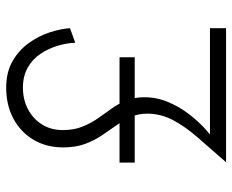

<svg xmlns="http://www.w3.org/2000/svg" viewBox="-85 -665 750 620"><g transform="rotate(-90 290.0 -355.0)"><path d="M75 -344V-295H415V-344ZM462 -487 509 -504Q507 -534 495.5 -569.5Q484 -605 461 -637Q438 -669 402.5 -689.5Q367 -710 317 -710Q260 -710 216.5 -686.5Q173 -663 148.5 -621.5Q124 -580 124 -526Q124 -486 135 -456Q146 -426 162.5 -401.5Q179 -377 195 -354.5Q211 -332 222 -308Q233 -284 233 -255Q233 -211 212.5 -172Q192 -133 156.5 -92Q121 -51 76 0H509V-52H134V-30Q155 -42 180.5 -64.5Q206 -87 230.5 -118.5Q255 -150 270.5 -187Q286 -224 286 -264Q286 -297 275.5 -322.5Q265 -348 249 -370Q233 -392 217.5 -414.5Q202 -437 191 -464Q180 -491 180 -527Q180 -566 198.5 -595Q217 -624 248 -640Q279 -656 317 -656Q354 -656 381.5 -640.5Q409 -625 426 -599.5Q443 -574 452 -544.5Q461 -515 462 -487Z"/></g></svg>

Font: Jost Light
Style: Regular
Weight: 300
Version: Version 3.710